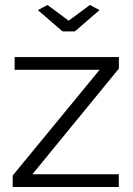

<svg xmlns="http://www.w3.org/2000/svg" viewBox="-20 -750 532 770"><path d="M30.9 -46.1 379.6 -470.1H38.7V-521.1H456.8V-475L109.8 -51H456.4V0H30.9ZM170.5 -730 255.5 -667 340.5 -730 379.1 -709.5 280.4 -624.2H230.5L131.9 -709.5Z"/></svg>

Font: Raleway Thin
Style: Regular
Weight: 100
Designer: Matt McInerney, Pablo Impallari, Rodrigo Fuenzalida
Foundry: Matt McInerney, Pablo Impallari, Rodrigo Fuenzalida
Version: Version 4.026